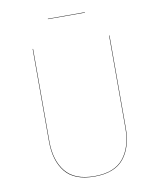

<svg xmlns="http://www.w3.org/2000/svg" viewBox="-90 -889 814 970"><g transform="rotate(-10 317.0 -404.0)"><path d="M514 -206Q514 -107 467 -49Q420 9 317 9Q213 9 166.5 -49Q120 -107 120 -206V-680H122V-206Q122 -108 168.5 -50.5Q215 7 317 7Q419 7 465.5 -50.5Q512 -108 512 -206V-680H514ZM222 -815V-817H412V-815Z"/></g></svg>

Font: FiraGO Two
Style: Regular
Weight: 100
Designer: bBox Type
Foundry: bBox Type GmbH
Version: Version 1.001